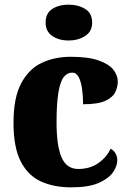

<svg xmlns="http://www.w3.org/2000/svg" viewBox="-20 -795 559 825"><path d="M286 10Q211 10 155.5 -15.5Q100 -41 69 -101.5Q38 -162 38 -267Q38 -375 71 -437Q104 -499 159.5 -525Q215 -551 284 -551Q360 -551 404.5 -535Q449 -519 467.5 -495Q486 -471 486 -444Q486 -423 476 -400.5Q466 -378 434 -362.5Q402 -347 337 -347Q337 -383 332.5 -414Q328 -445 318 -464Q308 -483 290 -483Q269 -483 254 -464Q239 -445 231 -398Q223 -351 223 -268Q223 -169 244.5 -119Q266 -69 316 -69Q367 -69 403 -94.5Q439 -120 455 -156Q469 -149 476.5 -135.5Q484 -122 484 -107Q484 -81 465 -54Q446 -27 403 -8.5Q360 10 286 10ZM275 -621Q233 -621 204.5 -640.5Q176 -660 176 -698Q176 -738 204.5 -756.5Q233 -775 275 -775Q316 -775 346 -756.5Q376 -738 376 -698Q376 -660 346 -640.5Q316 -621 275 -621Z"/></svg>

Font: Noto Serif Myanmar SemiCondensed Black
Style: Regular
Weight: 900
Width: 4
Designer: Ben Mitchell and the Monotype Design Team
Foundry: Monotype Imaging Inc.
Version: Version 2.106; ttfautohint (v1.8.4.7-5d5b)